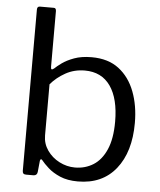

<svg xmlns="http://www.w3.org/2000/svg" viewBox="-53 -788 706 845"><g transform="rotate(5 299.5 -366.0)"><path d="M93 0Q84 0 80.5 -4Q77 -8 77 -16V-728Q77 -742 89 -742H151Q161 -742 161 -728V-483Q161 -472 165 -471.5Q169 -471 176 -477Q185 -486 205.5 -501Q226 -516 258.5 -528Q291 -540 336 -540Q409 -540 456 -504Q503 -468 526.5 -406.5Q550 -345 550 -268Q550 -140 490 -65Q430 10 322 10Q276 10 243.5 -4Q211 -18 190 -37Q169 -56 159 -69Q155 -74 152 -73Q149 -72 148 -66L143 -16Q141 0 125 0ZM161 -179Q161 -143 181.5 -113.5Q202 -84 235 -67Q268 -50 304 -50Q349 -50 385 -72.5Q421 -95 442 -143Q463 -191 463 -266Q463 -368 424 -423.5Q385 -479 311 -479Q264 -479 225.5 -457.5Q187 -436 161 -405Z"/></g></svg>

Font: Libre Franklin Thin
Style: Regular
Weight: 400
Version: Version 3.000